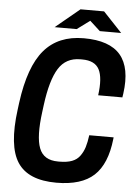

<svg xmlns="http://www.w3.org/2000/svg" viewBox="-62 -998 765 1058"><g transform="rotate(5 320.0 -468.5)"><path d="M328.1 -839.8H206.1L339.8 -950.2H470.2L574.2 -839.8H456.1L398.9 -892.1ZM184.1 -408.2 179.2 -370.1Q160.6 -231 185.1 -167.5Q209.5 -104 289.1 -104H298.8Q338.9 -104 366.5 -114.5Q394 -125 410.2 -147.5Q426.3 -169.9 434.6 -196.5Q442.9 -223.1 448.2 -263.2H583L582 -253.9Q566.9 -114.7 497.8 -50.8Q428.7 13.2 290 13.2Q133.8 13.2 75 -76.7Q16.1 -166.5 43 -370.1L47.9 -408.2Q74.7 -609.4 153.1 -701.2Q231.4 -793 372.1 -793Q515.6 -793 575.2 -722.2Q634.8 -651.4 615.2 -508.8L611.8 -486.8H478Q491.2 -584 467.5 -629.9Q443.8 -675.8 373 -675.8H362.8Q283.2 -675.8 242.7 -611.1Q202.1 -546.4 184.1 -408.2Z"/></g></svg>

Font: Cooper Hewitt
Style: Semibold Italic
Weight: 710
Designer: Village Type and Design LLC
Foundry: Cooper Hewitt Smithsonian Design Museum
Version: 1.000